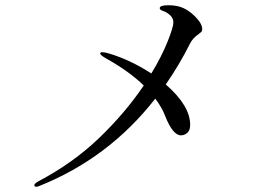

<svg xmlns="http://www.w3.org/2000/svg" viewBox="-20 -714 1040 732"><path d="M751 -603Q751 -596 747.5 -592.5Q744 -589 736 -583Q714 -568 704 -547Q665 -469 612 -392Q705 -311 705 -238Q705 -217 694 -207.5Q683 -198 670 -198Q639 -198 610 -271Q598 -303 572 -338Q395 -111 130 -5Q123 -2 118 -2Q111 -2 111 -8Q111 -14 125 -22Q258 -92 357.5 -187.5Q457 -283 528 -388Q474 -441 385 -491Q362 -504 362 -510Q362 -515 370 -515Q379 -515 396 -510Q476 -486 557 -434Q597 -500 619 -555.5Q641 -611 641 -628Q641 -645 628 -656.5Q615 -668 602 -672Q589 -676 589 -683Q589 -694 622 -694Q645 -694 663 -689Q695 -680 723 -652Q751 -624 751 -603Z"/></svg>

Font: Shippori Mincho
Style: Regular
Weight: 400
Designer: FONTDASU
Foundry: FONTDASU / Google Inc. / but / Adobe
Version: Version 3.110; ttfautohint (v1.8.3)